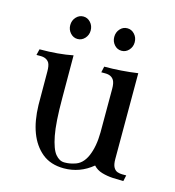

<svg xmlns="http://www.w3.org/2000/svg" viewBox="-93 -662 687 753"><g transform="rotate(15 250.5 -285.5)"><path d="M233.4 12.7Q179.7 12.7 144.5 -16.1Q76.7 -72.3 73.7 -202.1Q73.2 -207 73.2 -337.4Q73.2 -360.4 67.4 -371.6Q57.1 -389.2 31.7 -389.2H15.1L21 -413.6Q98.1 -413.6 156.2 -425.3L156.7 -252Q156.7 -152.8 166.7 -101.1Q176.8 -49.3 193.1 -29.8Q209.5 -10.3 229 -10.3H231.9Q250 -10.3 268.1 -16.1Q301.8 -24.4 318.8 -63.7Q335.9 -103 336.4 -160.6V-337.4Q336.4 -360.4 330.1 -371.6Q319.8 -389.2 294.9 -389.2H278.3L283.7 -413.6Q352.1 -413.6 419.4 -423.3V-75.7Q419.4 -52.2 425.8 -41.3Q432.1 -30.3 441.7 -27.1Q451.2 -23.9 460.9 -23.9H477.5L472.2 0.5Q453.1 0.5 429.4 -0.7Q405.8 -2 384.5 -8.3Q363.3 -14.6 349.6 -29.8Q298.3 12.7 233.4 12.7ZM154.3 -491.2Q137.2 -491.2 125 -504.6Q112.8 -518.1 112.8 -536.6Q112.8 -555.7 125 -569.1Q137.2 -582.5 154.3 -582.5Q171.4 -582.5 183.6 -569.1Q195.8 -555.7 195.8 -536.6Q195.8 -518.1 183.6 -504.6Q171.4 -491.2 154.3 -491.2ZM333 -491.2Q315.4 -491.2 303.5 -504.6Q291.5 -518.1 291.5 -536.6Q291.5 -555.7 303.5 -569.1Q315.4 -582.5 333 -582.5Q350.1 -582.5 362.3 -569.1Q374.5 -555.7 374.5 -536.6Q374.5 -518.1 362.3 -504.6Q350.1 -491.2 333 -491.2Z"/></g></svg>

Font: Quaaykop
Style: Regular
Weight: 400
Designer: Tup Wanders
Foundry: Free font, DO NOT SELL
Version: Version 1.00;July 31, 2023;FontCreator 11.5.0.2430 64-bit